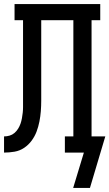

<svg xmlns="http://www.w3.org/2000/svg" viewBox="-20 -755 541 950"><path d="M342 175 395 0H301V-80H343V-655H184V-309Q184 -283 184 -257Q184 -231 182 -205Q180 -179 175 -153.5Q170 -128 161 -104Q152 -80 136.5 -59Q121 -38 99.5 -23.5Q78 -9 52 -4.5Q26 0 0 0V-80Q14 -80 27.5 -84Q41 -88 51.5 -97Q62 -106 69.5 -118Q77 -130 81.5 -143Q86 -156 88.5 -170Q91 -184 92.5 -197.5Q94 -211 94 -225Q94 -239 94 -253V-655H52V-735H476V-655H433V-80H501L425 175Z"/></svg>

Font: Iosevka Curly Slab Medium
Style: Regular
Weight: 500
Monospace: yes
Designer: Belleve Invis
Foundry: Belleve Invis
Version: Version 22.1.2; ttfautohint (v1.8.4)